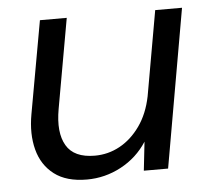

<svg xmlns="http://www.w3.org/2000/svg" viewBox="-43 -542 659 599"><g transform="rotate(-5 287.0 -242.0)"><path d="M206 12Q142 12 104 -17Q66 -46 53 -95.5Q40 -145 51 -206L103 -496H187L137 -215Q124 -142 148 -101Q172 -60 237 -60Q279 -60 315.5 -80Q352 -100 379 -138Q406 -176 417 -230L464 -496H548L461 0H385L395 -90Q364 -42 313.5 -15Q263 12 206 12Z"/></g></svg>

Font: DM Sans 24pt
Style: Italic
Weight: 400
Italic angle: -10°
Designer: Colophon Foundry, Jonny Pinhorn
Foundry: Colophon Foundry
Version: Version 4.004;gftools[0.9.30]